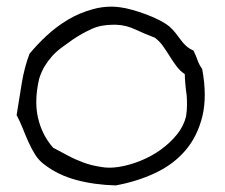

<svg xmlns="http://www.w3.org/2000/svg" viewBox="-20 -525 680 581"><path d="M591.8 -316.4Q599.6 -274.4 599.6 -238.3Q599.6 -204.1 592.8 -174.8Q578.1 -113.3 541.5 -70.3Q504.9 -27.3 449.7 -1.5Q394.5 24.4 330.1 36.1Q264.6 34.2 210.4 19.5Q156.2 4.9 115.2 -26.4Q97.7 -39.1 86.4 -57.1Q75.2 -75.2 66.4 -94.7Q57.6 -114.3 49.3 -135.3Q41 -156.2 30.3 -176.8Q38.1 -225.6 45.9 -273.4Q53.7 -321.3 69.3 -362.3Q91.8 -389.6 121.1 -417Q150.4 -444.3 185.5 -465.3Q220.7 -486.3 260.7 -497.1Q288.1 -504.9 317.4 -504.9Q330.1 -504.9 343.8 -502.9Q359.4 -501 380.4 -495.1Q401.4 -489.3 422.4 -481.4Q443.4 -473.6 462.4 -463.9Q481.4 -454.1 493.2 -444.3Q502.9 -435.5 510.7 -425.8Q518.6 -416 525.9 -405.8Q533.2 -395.5 542.5 -386.7Q551.8 -377.9 565.4 -372.1Q572.3 -358.4 577.6 -343.3Q583 -328.1 591.8 -316.4ZM543 -172.9Q545.9 -190.4 545.9 -208Q545.9 -221.7 544.9 -236.3Q540 -269.5 539.1 -300.8Q524.4 -310.5 513.7 -325.2Q502.9 -339.8 493.2 -355.5Q483.4 -371.1 473.1 -385.7Q462.9 -400.4 448.2 -411.1Q417 -422.9 389.2 -436Q361.3 -449.2 330.1 -450.2H324.2Q285.2 -450.2 257.8 -437.5Q227.5 -423.8 200.2 -405.3Q180.7 -391.6 165 -379.9Q149.4 -368.2 137.2 -354.5Q125 -340.8 115.2 -324.7Q105.5 -308.6 98.6 -287.1Q89.8 -250 89.8 -216.8Q89.8 -192.4 94.7 -169.9Q106.4 -117.2 140.6 -78.1Q161.1 -67.4 183.6 -55.2Q206.1 -43 231 -33.7Q255.9 -24.4 282.2 -20.5Q295.9 -17.6 310.5 -17.6Q323.2 -17.6 336.9 -19.5Q370.1 -24.4 404.3 -38.1Q438.5 -51.8 466.8 -72.3Q495.1 -92.8 515.6 -118.2Q536.1 -143.6 543 -172.9Z"/></svg>

Font: Crafty Girls
Style: Regular
Weight: 400
Designer: Crystal Kluge
Foundry: Font Diner, Inc DBA Tart Workshop
Version: Version 1.000